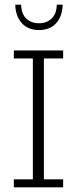

<svg xmlns="http://www.w3.org/2000/svg" viewBox="-20 -798 328 818"><path d="M39 0V-34H120V-549H39V-583H249V-549H167V-34H249V0ZM146 -670Q99 -670 72.5 -700Q46 -730 45 -778H70Q71 -739 92 -719Q113 -699 146 -699Q179 -699 200 -719Q221 -739 222 -778H247Q246 -730 220 -700Q194 -670 146 -670Z"/></svg>

Font: Rokkitt ExtraLight
Style: Regular
Weight: 250
Version: Version 3.103